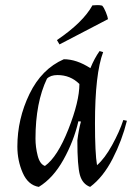

<svg xmlns="http://www.w3.org/2000/svg" viewBox="-20 -717 526 752"><path d="M48 -143Q48 -251 95.5 -349Q143 -447 230 -485Q280 -485 334 -450Q350 -489 370 -517L384 -513Q352 -428 352 -234Q352 -117 360 -70Q390 -96 419 -148.5Q448 -201 463 -247L477 -244Q458 -167 421 -95Q384 -23 333 15Q303 4 293 -31.5Q283 -67 283 -167Q288 -208 297 -241L287 -242Q269 -164 228.5 -91.5Q188 -19 132 15Q90 8 69 -40Q48 -88 48 -143ZM119 -174Q119 -141 127.5 -107.5Q136 -74 156 -67Q205 -102 248 -211Q291 -320 291 -388Q256 -423 205 -423Q178 -423 164 -409Q119 -315 119 -174ZM342 -696Q352 -697 362 -697Q372 -697 380 -695Q387 -688 394.5 -669.5Q402 -651 403 -642L213 -543L203 -560Q305 -629 342 -696Z"/></svg>

Font: Almendra
Style: Italic
Weight: 400
Italic angle: -12°
Designer: Ana Sanfelippo
Foundry: Ana Sanfelippo
Version: Version 1.004